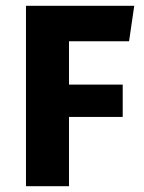

<svg xmlns="http://www.w3.org/2000/svg" viewBox="-20 -645 500 665"><path d="M219 0H70V-625H445L427 -502H219V-352H405V-240H219Z"/></svg>

Font: Changa SemiBold
Style: Regular
Weight: 600
Designer: Eduardo Rodriguez Tunni
Foundry: Eduardo Rodriguez Tunni
Version: Version 2.002; ttfautohint (v1.5) -l 8 -r 50 -G 150 -x 14 -H